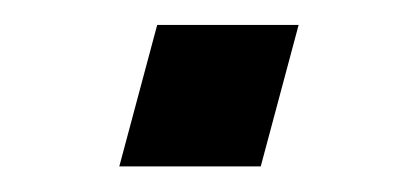

<svg xmlns="http://www.w3.org/2000/svg" viewBox="-20 -130 326 150"><path d="M73.2 0H183.7L213.3 -110.5H102.8Z"/></svg>

Font: Manrope
Style: SemiBoldItalic
Weight: 600
Italic angle: -15°
Designer: Mikhail Sharanda
Foundry: Mikhail Sharanda
Version: Version 4.502;hotconv 1.0.109;makeotfexe 2.5.65596